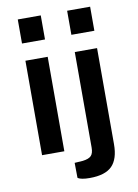

<svg xmlns="http://www.w3.org/2000/svg" viewBox="-100 -827 760 1061"><g transform="rotate(-10 280.0 -296.0)"><path d="M205 -627V-762H76V-627ZM203 0V-530H78V0ZM482 -627V-762H353V-627ZM441.5 131C467.2 105 480 64.3 480 9V-530H355V6C355 27.3 350.5 42.7 341.5 52C332.5 61.3 316.7 67.3 294 70L248 73L249 157C249.7 157.7 251.8 159 255.5 161C259.2 163 266 165 276 167C286 169 299.3 170 316 170C374 170 415.8 157 441.5 131Z"/></g></svg>

Font: Morrison SemiBold
Style: Regular
Weight: 600
Designer: Pablo Impallari, Rodrigo Fuenzalida (Modified by Dan O. Williams)
Version: Version 0.030; ttfautohint (v1.8.1)